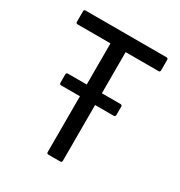

<svg xmlns="http://www.w3.org/2000/svg" viewBox="-157 -766 824 877"><g transform="rotate(30 255.0 -327.5)"><path d="M224 0Q215 0 215 -9V-303H116Q107 -303 107 -313V-356Q107 -365 116 -365H215V-582H42Q33 -582 33 -591V-646Q33 -655 42 -655H468Q477 -655 477 -646V-591Q477 -582 468 -582H295V-365H393Q402 -365 402 -356V-313Q402 -303 393 -303H295V-9Q295 0 286 0Z"/></g></svg>

Font: Sofia Sans Semi Condensed
Style: Regular
Weight: 400
Designer: Botio Nikoltchev, Ani Petrova
Foundry: lettersoup
Version: Version 4.100; ttfautohint (v1.8.4.7-5d5b)